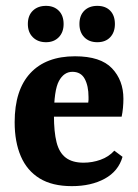

<svg xmlns="http://www.w3.org/2000/svg" viewBox="-20 -625 471 655"><path d="M30 -208Q30 -318 83.5 -375.5Q137 -433 236 -433Q323 -433 362 -392Q401 -351 401 -288Q401 -273 399.5 -257Q398 -241 395 -227H120V-275H281Q282 -280 282 -284Q282 -288 282 -294Q282 -332 269 -356Q256 -380 227 -380Q198 -380 181 -348.5Q164 -317 164 -231Q164 -175 173 -139.5Q182 -104 204.5 -87Q227 -70 265 -70Q295 -70 323 -80Q351 -90 370 -111L398 -90Q384 -41 337.5 -15.5Q291 10 225 10Q158 10 115 -16.5Q72 -43 51 -92Q30 -141 30 -208ZM197 -543Q197 -515 180.5 -498Q164 -481 137 -481Q109 -481 92 -498Q75 -515 75 -543Q75 -572 92 -588.5Q109 -605 137 -605Q164 -605 180.5 -588.5Q197 -572 197 -543ZM372 -543Q372 -515 356 -498Q340 -481 312 -481Q284 -481 267.5 -498Q251 -515 251 -543Q251 -572 267.5 -588.5Q284 -605 312 -605Q340 -605 356 -588.5Q372 -572 372 -543Z"/></svg>

Font: Rasa
Style: Bold
Weight: 700
Designer: Anna Giedrys (Yrsa+Rasa design), David Brezina (Yrsa art-direction, Rasa art-direction, design)
Foundry: Rosetta Type Foundry
Version: Version 2.004